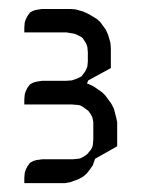

<svg xmlns="http://www.w3.org/2000/svg" viewBox="-20 -603 320 428"><path d="M34.2 -194.8V-207L35.2 -217.8L37.1 -224.1L41 -231.9L46.9 -240.2L54.2 -244.1L61 -246.1L74.2 -248H142.1L153.8 -249L159.2 -250L165 -252.9L173.8 -258.8L176.8 -262.2L183.1 -270L186 -275.9L187 -280.8L188 -292V-331.1L187 -335.9L186 -340.8L183.1 -347.2L176.8 -356L172.9 -358.9L164.1 -365.2L158.2 -368.2L152.8 -369.1L140.1 -370.1H34.2V-381.8L35.2 -393.1L37.1 -398.9L41 -407.2L46.9 -415L54.2 -418.9L61 -420.9L74.2 -422.9H127.9L140.1 -423.8L146 -425.8L152.8 -428.2L162.1 -433.1L164.1 -436L169.9 -443.8L172.9 -450.2L174.8 -455.1L175.8 -465.8V-486.8L174.8 -498L172.9 -503.9L170.9 -507.8L165 -517.1L162.1 -520L152.8 -524.9L146 -527.8L140.1 -528.8L127.9 -530.8H34.2V-542L35.2 -553.2L37.1 -559.1L41 -566.9L46.9 -575.2L54.2 -579.1L61 -581.1L74.2 -583H137.2L148.9 -582L166 -577.1L179.2 -570.8L196.8 -560.1L203.1 -554.2L215.8 -537.1L221.2 -524.9L226.1 -507.8L227.1 -496.1V-451.2L176.8 -423.8L173.8 -417L176.8 -416L189 -410.2L208 -397L214.8 -390.1L228 -372.1L233.9 -360.8L238.8 -341.8L241.2 -331.1V-276.9L191.9 -249L187 -234.9L183.1 -229L175.8 -219.2L172.9 -215.8L165 -209L153.8 -203.1L136.2 -196.8L125 -194.8Z"/></svg>

Font: Petahja
Style: Regular
Weight: 400
Designer: T. Christopher White
Version: Version 1.1